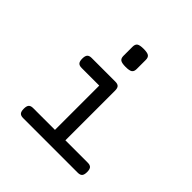

<svg xmlns="http://www.w3.org/2000/svg" viewBox="-176 -809 952 952"><g transform="rotate(45 300.0 -333.0)"><path d="M348.1 -633.8V-570.3Q348.1 -552.7 338.4 -545.7Q328.6 -538.6 301.8 -538.6Q274.9 -538.6 265.1 -545.7Q255.4 -552.7 255.4 -570.3V-633.8Q255.4 -651.4 265.1 -658.4Q274.9 -665.5 301.8 -665.5Q328.6 -665.5 338.4 -658.4Q348.1 -651.4 348.1 -633.8ZM348.1 -418V-70.3H504.9Q521.5 -70.3 528.6 -62.3Q535.6 -54.2 535.6 -35.2Q535.6 -16.1 528.6 -8.1Q521.5 0 504.9 0H122.1Q105.5 0 98.4 -8.1Q91.3 -16.1 91.3 -35.2Q91.3 -54.2 98.4 -62.3Q105.5 -70.3 122.1 -70.3H274.9V-380.9H151.4Q134.8 -380.9 127.7 -388.9Q120.6 -397 120.6 -416Q120.6 -435.1 127.7 -443.1Q134.8 -451.2 151.4 -451.2H317.4Q334 -451.2 341.1 -443.6Q348.1 -436 348.1 -418Z"/></g></svg>

Font: Courier Prime Sans
Style: Regular
Weight: 400
Designer: Alan Dague-Greene
Foundry: Quote-Unquote Apps
Version: Version 3.020